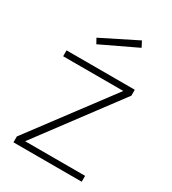

<svg xmlns="http://www.w3.org/2000/svg" viewBox="-176 -811 808 904"><g transform="rotate(30 227.5 -359.0)"><path d="M149 -595 342 -687 326 -718 134 -622ZM413 -500V-468L87 -32H413V0H42V-32L369 -468H42V-500Z"/></g></svg>

Font: RazerF5 Thin
Style: Regular
Weight: 250
Foundry: Razer Inc.
Version: Version 2